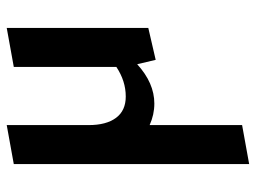

<svg xmlns="http://www.w3.org/2000/svg" viewBox="-115 -357 761 571"><g transform="rotate(-90 265.5 -71.5)"><path d="M352 -411 468 -432V-11L373 11L360 -44Q304 7 243 7Q210 7 179 -7V268L63 289V-411L179 -432V-188Q179 -136 200.5 -107Q222 -78 264 -78Q310 -78 352 -106Z"/></g></svg>

Font: EauTest
Style: Bold Italic
Weight: 700
Italic angle: -12°
Designer: Christian Thalmann (Catharsis Fonts)
Version: Version 0.001;PS 000.001;hotconv 1.0.88;makeotf.lib2.5.64775